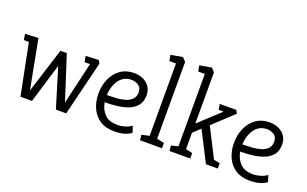

<svg xmlns="http://www.w3.org/2000/svg" viewBox="-83 -1113 2403 1503"><g transform="rotate(20 1118.5 -361.5)"><path d="M142 0 57 -426H15L7 -475L117 -480L195 -71L313 -445H366L485 -76L566 -426H521L512 -475L620 -480L634 -454L523 0H437L337 -328L238 0Z M924 4Q851 4 803 -27.5Q755 -59 731 -113Q707 -167 707 -232Q707 -301 732 -357Q757 -413 804 -446Q851 -479 917 -479Q958 -479 991.5 -463.5Q1025 -448 1045.5 -419Q1066 -390 1066 -348Q1066 -295 1040 -262.5Q1014 -230 971.5 -213.5Q929 -197 880 -191Q831 -185 784 -185H776Q786 -127 822.5 -89.5Q859 -52 929 -52Q961 -52 992 -61.5Q1023 -71 1046 -88L1063 -34Q1044 -20 1021 -11.5Q998 -3 973.5 0.5Q949 4 924 4ZM773 -244H790Q818 -244 854 -246.5Q890 -249 923 -258.5Q956 -268 978 -289.5Q1000 -311 1000 -348Q1000 -388 972.5 -405Q945 -422 916 -422Q870 -422 839 -397.5Q808 -373 791.5 -332.5Q775 -292 773 -244Z M1138 0 1133 -44 1197 -58V-661H1142L1133 -710L1231 -727L1260 -697V-57L1321 -44V0Z M1384 0 1379 -44 1437 -58V-661H1382L1373 -710L1473 -727L1500 -697V-271L1676 -434H1635L1627 -481H1765L1779 -454L1611 -297L1734 -55L1786 -44V0H1687L1559 -250L1500 -194V-58L1556 -45V0Z M2053 4Q1980 4 1932 -27.5Q1884 -59 1860 -113Q1836 -167 1836 -232Q1836 -301 1861 -357Q1886 -413 1933 -446Q1980 -479 2046 -479Q2087 -479 2120.5 -463.5Q2154 -448 2174.5 -419Q2195 -390 2195 -348Q2195 -295 2169 -262.5Q2143 -230 2100.5 -213.5Q2058 -197 2009 -191Q1960 -185 1913 -185H1905Q1915 -127 1951.5 -89.5Q1988 -52 2058 -52Q2090 -52 2121 -61.5Q2152 -71 2175 -88L2192 -34Q2173 -20 2150 -11.5Q2127 -3 2102.5 0.5Q2078 4 2053 4ZM1902 -244H1919Q1947 -244 1983 -246.5Q2019 -249 2052 -258.5Q2085 -268 2107 -289.5Q2129 -311 2129 -348Q2129 -388 2101.5 -405Q2074 -422 2045 -422Q1999 -422 1968 -397.5Q1937 -373 1920.5 -332.5Q1904 -292 1902 -244Z"/></g></svg>

Font: Kreon Light
Style: Regular
Weight: 300
Designer: Julia Petretta
Foundry: Julia Petretta and Eli Heuer
Version: Version 2.002